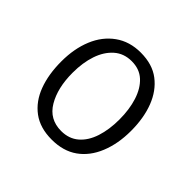

<svg xmlns="http://www.w3.org/2000/svg" viewBox="-118 -893 661 661"><g transform="rotate(45 213.0 -562.5)"><path d="M327 -562Q327 -611 314.5 -650Q302 -689 277.5 -711.5Q253 -734 215 -734Q177 -734 151 -711Q125 -688 112 -649.5Q99 -611 99 -562Q99 -488 127.5 -440Q156 -392 213 -392Q251 -392 276.5 -414Q302 -436 314.5 -474.5Q327 -513 327 -562ZM383 -562Q383 -500 363 -451Q343 -402 305 -375Q267 -348 211 -348Q154 -348 117 -375.5Q80 -403 62 -451Q44 -499 44 -562Q44 -624 64 -672.5Q84 -721 123 -749Q162 -777 216 -777Q273 -777 309.5 -749Q346 -721 364.5 -673Q383 -625 383 -562Z"/></g></svg>

Font: Yaldevi ExtraLight Light
Style: Regular
Weight: 300
Version: Version 1.100